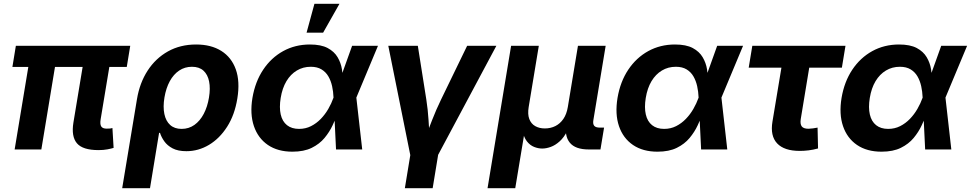

<svg xmlns="http://www.w3.org/2000/svg" viewBox="-20 -787 5112 1011"><path d="M499.2 3.4Q415.3 3.4 385 -32.6Q354.7 -68.6 366.6 -141.7L428.3 -514.1H568.9L510.1 -159.7Q505.6 -133.6 512.8 -121.6Q519.9 -109.6 542.2 -109.6Q554 -109.6 560.6 -110.4Q567.3 -111.2 572 -112.9L578.2 -8.3Q566.7 -4.6 545.9 -0.6Q525.1 3.4 499.2 3.4ZM57.1 0 142.3 -514.1H282.7L197.7 0ZM45.3 -434.5 63.5 -545.9H665.8L647.5 -434.5Z M623.4 204.1 701.2 -264.8Q715.4 -350.5 757.4 -415.2Q799.4 -480 864.5 -516.4Q929.5 -552.7 1012.5 -552.7Q1091.6 -552.7 1145.3 -518.9Q1199 -485 1221.7 -421.6Q1244.3 -358.1 1229.8 -268.9Q1215.9 -182.1 1176.1 -119.8Q1136.3 -57.5 1080.5 -24.2Q1024.6 9.1 961.5 9.1Q917.2 9.1 889 -5.7Q860.8 -20.6 845.2 -42.8Q829.5 -64.9 822.5 -87.4H817.7L769.8 204.1ZM936.3 -108.3Q974.3 -108.3 1003.8 -129.3Q1033.3 -150.3 1052.9 -187.6Q1072.4 -224.8 1080.4 -273.4Q1088.4 -321.6 1081.1 -358Q1073.8 -394.5 1051.4 -414.9Q1029 -435.4 990.6 -435.4Q953.2 -435.4 923.5 -415.5Q893.8 -395.6 874 -359.4Q854.3 -323.2 845.9 -273.7Q837.7 -224.2 845.5 -186.8Q853.2 -149.5 876.1 -128.9Q899 -108.3 936.3 -108.3Z M1519.8 11.7Q1442.6 11.7 1390.6 -23.7Q1338.7 -59.2 1317 -122.9Q1295.3 -186.6 1309.2 -271.3Q1323.7 -356.8 1365.8 -419.9Q1407.8 -483 1471.1 -517.9Q1534.3 -552.7 1611.7 -552.7Q1670.5 -552.7 1705.3 -534.1Q1740.2 -515.4 1757.6 -485.8Q1775 -456.3 1780.4 -422.9Q1785.9 -389.6 1786.1 -360.5H1833.7L1856.2 -274.4L1887.3 0H1749.4L1736.1 -274.4Q1735 -304.5 1728.7 -333.2Q1722.4 -361.8 1709 -384.9Q1695.6 -407.9 1673 -421.6Q1650.4 -435.4 1616.4 -435.4Q1575.7 -435.4 1543 -415.7Q1510.2 -396.1 1488.3 -359.6Q1466.4 -323 1458 -271.4Q1449.8 -220.7 1458.2 -184.1Q1466.6 -147.5 1491.2 -127.9Q1515.8 -108.3 1554.8 -108.3Q1589.1 -108.3 1617.7 -122.8Q1646.3 -137.3 1669.2 -160.9Q1692 -184.6 1708.7 -213.5Q1725.4 -242.5 1735.6 -271.5L1834.1 -545.9H1970.3L1855.7 -271.5L1805.7 -191H1758.3Q1747.5 -161.9 1731.3 -127.1Q1715.1 -92.2 1688.8 -60.5Q1662.5 -28.8 1621.6 -8.6Q1580.6 11.7 1519.8 11.7ZM1594.3 -615.1 1635.7 -767.1H1767.6L1681.5 -615.1Z M2141.3 34 2024.6 -545.9H2180.1L2224.9 -262.5Q2233.1 -209.6 2236.5 -155.3Q2240 -101 2243.4 -43.1H2212Q2234.5 -101 2255.5 -155.2Q2276.5 -209.3 2302.3 -262.5L2439.8 -545.9H2593.7L2284 34ZM2111.8 204.1 2146 -3.9H2292.4L2258.2 204.1Z M2547.2 204.1 2671.3 -545.9H2817.2L2763.8 -223.3Q2757.6 -185.2 2767.1 -160.2Q2776.7 -135.2 2798.2 -123Q2819.7 -110.7 2849 -110.7Q2879.4 -110.7 2904.5 -123.3Q2929.5 -135.9 2946.6 -160.9Q2963.7 -185.9 2969.9 -223.3L3023.3 -545.9H3169.2L3104.4 -154.4Q3101 -133.9 3109.1 -124.4Q3117.1 -115 3139 -115H3160.8L3141.8 0H3079.9Q3009.3 0 2980.2 -35.9Q2951 -71.8 2962.3 -139.7L2970.6 -189H2994.6Q2985.8 -134.6 2967.7 -98.7Q2949.6 -62.9 2926.7 -42.5Q2903.8 -22 2879.9 -13.4Q2856 -4.8 2835.3 -4.8Q2813.9 -4.8 2792.4 -13.4Q2770.9 -22 2754.6 -42.6Q2738.3 -63.1 2731.9 -98.8Q2725.5 -134.6 2734.3 -189H2758.3L2693.1 204.1Z M3442.1 11.7Q3365 11.7 3313 -23.7Q3261 -59.2 3239.3 -122.9Q3217.7 -186.6 3231.6 -271.3Q3246 -356.8 3288.1 -419.9Q3330.2 -483 3393.4 -517.9Q3456.7 -552.7 3534 -552.7Q3592.8 -552.7 3627.7 -534.1Q3662.5 -515.4 3679.9 -485.8Q3697.3 -456.3 3702.8 -422.9Q3708.3 -389.6 3708.5 -360.5H3756L3778.6 -274.4L3809.6 0H3671.8L3658.5 -274.4Q3657.3 -304.5 3651 -333.2Q3644.7 -361.8 3631.3 -384.9Q3617.9 -407.9 3595.4 -421.6Q3572.8 -435.4 3538.8 -435.4Q3498.1 -435.4 3465.3 -415.7Q3432.6 -396.1 3410.6 -359.6Q3388.7 -323 3380.3 -271.4Q3372.1 -220.7 3380.6 -184.1Q3389 -147.5 3413.6 -127.9Q3438.1 -108.3 3477.1 -108.3Q3511.5 -108.3 3540.1 -122.8Q3568.7 -137.3 3591.5 -160.9Q3614.4 -184.6 3631 -213.5Q3647.7 -242.5 3658 -271.5L3756.4 -545.9H3892.7L3778.1 -271.5L3728 -191H3680.6Q3669.8 -161.9 3653.7 -127.1Q3637.5 -92.2 3611.2 -60.5Q3584.9 -28.8 3543.9 -8.6Q3503 11.7 3442.1 11.7Z M4191 7.6Q4109.3 7.6 4072.1 -32Q4034.9 -71.6 4047.5 -146.9L4094.7 -430.6H3922.4L3941.4 -545.9H4432L4413 -430.6H4241.1L4196.4 -159.8Q4192.4 -134.2 4201.6 -121.6Q4210.8 -109 4237.5 -109Q4246.1 -109 4261.4 -111.1Q4276.7 -113.2 4285 -115.1L4287.5 -5.3Q4262.4 1.7 4238 4.7Q4213.6 7.6 4191 7.6Z M4621.8 11.7Q4544.7 11.7 4492.7 -23.7Q4440.7 -59.2 4419 -122.9Q4397.4 -186.6 4411.3 -271.3Q4425.7 -356.8 4467.8 -419.9Q4509.9 -483 4573.1 -517.9Q4636.4 -552.7 4713.7 -552.7Q4772.5 -552.7 4807.4 -534.1Q4842.2 -515.4 4859.6 -485.8Q4877 -456.3 4882.5 -422.9Q4887.9 -389.6 4888.2 -360.5H4935.7L4958.3 -274.4L4989.3 0H4851.5L4838.2 -274.4Q4837 -304.5 4830.7 -333.2Q4824.4 -361.8 4811 -384.9Q4797.6 -407.9 4775.1 -421.6Q4752.5 -435.4 4718.5 -435.4Q4677.8 -435.4 4645 -415.7Q4612.3 -396.1 4590.3 -359.6Q4568.4 -323 4560 -271.4Q4551.8 -220.7 4560.3 -184.1Q4568.7 -147.5 4593.3 -127.9Q4617.8 -108.3 4656.8 -108.3Q4691.2 -108.3 4719.8 -122.8Q4748.4 -137.3 4771.2 -160.9Q4794 -184.6 4810.7 -213.5Q4827.4 -242.5 4837.7 -271.5L4936.1 -545.9H5072.4L4957.8 -271.5L4907.7 -191H4860.3Q4849.5 -161.9 4833.3 -127.1Q4817.2 -92.2 4790.9 -60.5Q4764.6 -28.8 4723.6 -8.6Q4682.7 11.7 4621.8 11.7Z"/></svg>

Font: Adwaita Sans
Style: Italic
Weight: 400
Italic angle: -9.39999°
Designer: Rasmus Andersson
Foundry: rsms
Version: Version 4.001;git-9221beed3